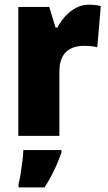

<svg xmlns="http://www.w3.org/2000/svg" viewBox="-20 -583 462 824"><path d="M360.8 -563Q373.5 -563 387.2 -561.5Q400.9 -560.1 412.6 -557.1L397.5 -379.9Q388.2 -382.8 374.8 -384.5Q361.3 -386.2 340.3 -386.2Q319.3 -386.2 300.3 -380.9Q281.2 -375.5 266.6 -363Q252 -350.6 243.4 -329.1Q234.9 -307.6 234.9 -274.9V0H58.6V-553.2H191.4L218.3 -464.8H226.6Q239.3 -489.7 259.3 -512.2Q279.3 -534.7 305.4 -548.8Q331.5 -563 360.8 -563ZM243.7 61V71.8Q234.4 98.1 223.6 123Q212.9 147.9 200.2 171.9Q187.5 195.8 171.4 221.2H59.6V207Q64.5 188 68.8 161.1Q73.2 134.3 76.4 107.4Q79.6 80.6 80.1 61Z"/></svg>

Font: Open Sans SemiCondensed ExtraBold
Style: Regular
Weight: 800
Width: 4
Designer: Monotype Design Team
Foundry: Monotype Imaging Inc.
Version: Version 3.000